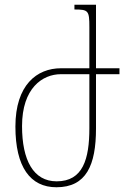

<svg xmlns="http://www.w3.org/2000/svg" viewBox="-20 -780 529 810"><path d="M357 -492H237C136 -492 45 -422 45 -246C45 -75 108 10 218 10C344 10 385 -83 385 -238V-467H484V-492H385V-760H294V-740C353 -740 357 -735 357 -666ZM237 -467H357V-239C357 -109 330 -15 219 -15C121 -15 73 -104 73 -248C73 -408 159 -467 237 -467Z"/></svg>

Font: Noto Serif Armenian SemiCondensed Thin
Style: Regular
Weight: 100
Width: 4
Designer: Monotype Design Team
Foundry: Monotype Imaging Inc.
Version: Version 2.008